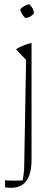

<svg xmlns="http://www.w3.org/2000/svg" viewBox="-20 -691 266 913"><path d="M101 -605Q82 -622 76 -646Q93 -666 119 -671Q139 -653 142 -628Q126 -608 101 -605ZM33 202Q26 202 18.5 201.5Q11 201 4 200V166Q15 167 26.5 167.5Q38 168 51 168Q60 168 69 167.5Q78 167 88 167Q90 154 92.5 135.5Q95 117 95 103L104 -406L56 -457Q91 -478 130 -487V68Q130 202 33 202Z"/></svg>

Font: Piazzolla Thin
Style: Regular
Weight: 100
Designer: Juan Pablo del Peral
Foundry: Huerta Tipografica
Version: Version 1.330